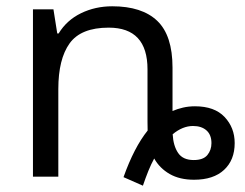

<svg xmlns="http://www.w3.org/2000/svg" viewBox="-20 -565 782 614"><path d="M437 28.8 375 1.5Q408.7 -93.3 452.1 -147.5Q451.7 -161.6 451.7 -175.5Q451.7 -189.5 451.7 -203.1V-343.3Q451.7 -476.6 327.6 -476.6Q238.8 -476.6 202.6 -426.3Q166.5 -376 166.5 -280.3V0H85.4V-535.2H150.9L163.1 -458H167.5Q193.4 -500.5 239 -522.7Q284.7 -544.9 338.9 -544.9Q434.1 -544.9 482.9 -498.3Q531.7 -451.7 531.7 -348.6V-210Q547.4 -216.8 565.2 -220.9Q583 -225.1 603.5 -225.1Q666 -225.1 698.2 -190.9Q730.5 -156.7 730.5 -107.4Q730.5 -53.2 696.5 -21.7Q662.6 9.8 600.6 9.8Q554.7 9.8 522.7 -8.5Q490.7 -26.9 473.1 -58.1Q463.4 -40.5 454.3 -18.1Q445.3 4.4 437 28.8ZM599.6 -53.2Q629.9 -53.2 643.1 -69.1Q656.2 -85 656.2 -107.4Q656.2 -133.8 640.4 -147.9Q624.5 -162.1 597.2 -162.1Q564 -162.1 532.2 -135.7Q534.2 -98.6 549.6 -75.9Q564.9 -53.2 599.6 -53.2Z"/></svg>

Font: Open Sans
Style: Regular
Weight: 400
Designer: Monotype Design Team
Foundry: Monotype Imaging Inc.
Version: Version 3.000; ttfautohint (v1.8.4)